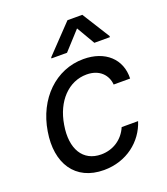

<svg xmlns="http://www.w3.org/2000/svg" viewBox="-141 -863 844 972"><g transform="rotate(-20 280.5 -377.0)"><path d="M252.1 11.4C374.6 11.4 466.6 -63.6 497.9 -162.6H409.4C383.9 -103 329.5 -67.8 265.6 -67.8C168.3 -67.8 118.3 -148.1 139.6 -272.7C159.1 -394.5 236.5 -473.7 332.7 -473.7C404.5 -473.7 441.1 -429 445 -378.9H533.7C537.3 -483.3 461.6 -552.6 344.5 -552.6C195 -552.6 76.7 -436.1 50.1 -269.9C22.7 -106.5 97.3 11.4 252.1 11.4ZM194.2 -610.8H278.1L367.9 -709.2L425.4 -610.8H508.9L509.6 -616.5L416.5 -764.9H336.6L195 -616.5Z"/></g></svg>

Font: Margiela Sans Text
Style: Italic
Weight: 400
Italic angle: -9.39999°
Designer: Stefan Endress, Andreas Faust
Version: Version 1.100;FEAKit 1.0